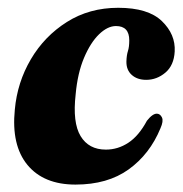

<svg xmlns="http://www.w3.org/2000/svg" viewBox="-20 -476 481 505"><path d="M285 -407.5Q263 -407.5 240.5 -385.8Q218 -364 201 -323.8Q184 -283.5 179 -228Q170.5 -153.5 192 -118Q213.5 -82.5 258.5 -82.5Q290 -82.5 317.5 -100.5Q345 -118.5 366.5 -158.5Q381.5 -177.5 393 -177Q401.5 -176.5 406 -167Q410.5 -157.5 402 -138.5Q374 -70.5 318.5 -30.5Q263 9.5 178.5 9.5Q95 9.5 52.2 -42.2Q9.5 -94 19 -188Q25.5 -259.5 61.2 -320.2Q97 -381 156 -418.2Q215 -455.5 291 -455.5Q369.5 -455.5 405.8 -420.5Q442 -385.5 439.5 -340.5Q437.5 -304 415 -285Q392.5 -266 364.5 -266Q341 -266 326.5 -279Q312 -292 312.5 -314.5Q313 -331 316.5 -341.8Q320 -352.5 320 -370Q320 -407.5 285 -407.5Z"/></svg>

Font: Fraunces 144pt Soft
Style: Bold Italic
Weight: 700
Italic angle: -16°
Version: Version 1.000;[b76b70a41]